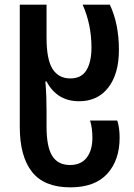

<svg xmlns="http://www.w3.org/2000/svg" viewBox="-20 -565 575 825"><path d="M282 240Q388 240 441 181.5Q494 123 494 27Q494 -16 484 -47H367Q377 -16 377 27Q377 81 352.5 112.5Q328 144 281 144Q229 144 204.5 105Q180 66 180 -21V-84Q180 -119 179 -148.5Q178 -178 175 -215H180Q225 -130 320 -130Q400 -130 445.5 -189Q491 -248 491 -351Q491 -462 452 -545H335Q373 -460 373 -361Q373 -299 351.5 -263.5Q330 -228 282 -228Q232 -228 206 -268.5Q180 -309 180 -403V-545H65V-20Q65 107 117.5 173.5Q170 240 282 240Z"/></svg>

Font: Noto Sans Georgian Condensed Semi
Style: Regular
Weight: 600
Width: 3
Designer: Monotype Design Team
Foundry: Monotype Imaging Inc.
Version: Version 1.901